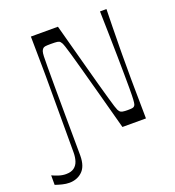

<svg xmlns="http://www.w3.org/2000/svg" viewBox="-181 -825 1056 1156"><g transform="rotate(-20 346.5 -246.5)"><path d="M-22.9 187.9V126.9Q-7.6 134.4 16.6 142.5Q40.7 150.6 64.3 150.6Q97.3 150.6 116.2 136.7Q135.1 122.9 143.1 98.4Q151.1 74 151.1 42.9Q151.1 -13.1 151.1 -52.6Q151.1 -92.1 151.1 -123.9Q151.1 -155.7 151.1 -186.9Q151.1 -218 151.1 -256.9Q151.1 -295.7 151.1 -350Q151.1 -379.6 151.1 -401Q151.1 -422.4 151.1 -444.3Q151.1 -466.1 150.6 -497.3Q150.1 -528.4 149.6 -576.5Q149.1 -624.6 148.1 -700H321.4Q360 -557.9 386.6 -458.4Q413.3 -359 431.2 -294.4Q449.1 -229.7 460 -191.7Q470.9 -153.6 476.9 -134.5Q483 -115.4 486.5 -108.4Q490 -101.3 493.6 -96.9Q499.9 -89.7 510.9 -87.2Q522 -84.7 545.6 -84.7Q565.3 -84.7 574.1 -86.2Q582.9 -87.6 587.3 -92.4Q591.3 -95.9 593.8 -103.6Q596.3 -111.3 597.7 -134.3Q599.1 -157.3 599.1 -205.6Q599.1 -237.4 598.6 -290.3Q598.1 -343.2 597.1 -409.8Q596 -476.4 594.4 -550.6Q592.9 -624.7 590.9 -700H632.3Q630.4 -633.3 629.9 -588.9Q629.4 -544.4 628.9 -513.3Q628.4 -482.1 628 -457.9Q627.6 -433.6 627.6 -408.4Q627.6 -383.3 627.6 -350Q627.6 -320.4 627.6 -299Q627.6 -277.6 627.6 -255.7Q627.6 -233.9 628.1 -202.7Q628.6 -171.6 629.1 -123.5Q629.6 -75.4 630.6 0H479.9Q441 -144.7 413.6 -245.6Q386.1 -346.4 368.3 -411.8Q350.4 -477.1 339.4 -515.2Q328.4 -553.3 322.3 -571.4Q316.1 -589.6 312.6 -596.1Q309 -602.6 305.3 -606.6Q299.6 -613.7 287 -615.5Q274.4 -617.3 246 -617.3Q218.7 -617.3 208.7 -615.5Q198.7 -613.7 193.7 -607.6Q188.3 -601.8 185.1 -592.5Q181.9 -583.1 180.9 -561.2Q180 -539.3 180 -493.8Q180 -450.1 180 -368.5Q180 -286.8 180.9 -175.4Q181.7 -63.9 182.6 73.3Q182.6 110.7 173.2 136.7Q163.9 162.7 145.1 178.6Q130 192.1 109.6 199.4Q89.3 206.7 66.3 206.7Q44 206.7 20.9 200.9Q-2.3 195.1 -22.9 187.9Z"/></g></svg>

Font: Ojuju ExtraLight
Style: Regular
Weight: 200
Designer: Chisaokwu Joboson, Mirko Velimirovic
Foundry: Udi Foundry
Version: Version 1.000